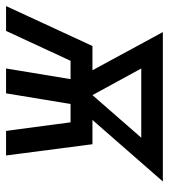

<svg xmlns="http://www.w3.org/2000/svg" viewBox="10 -590 570 649"><g transform="rotate(90 295.5 -265.0)"><path d="M-9 0 126 -292H208L79 -530H584L376 -292H458L496 0H413L384 -218H322L286 0H202L238 -218H176L75 0ZM292 -292 436 -457H202Z"/></g></svg>

Font: Iosevka Curly Extended
Style: Italic
Weight: 400
Width: 7
Italic angle: -9°
Monospace: yes
Designer: Belleve Invis
Foundry: Belleve Invis
Version: Version 11.1.0; ttfautohint (v1.8.3)